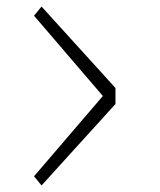

<svg xmlns="http://www.w3.org/2000/svg" viewBox="-20 -582 490 587"><path d="M333 -313 318 -261 84 -534 107 -562ZM333 -313V-264H325V-313ZM333 -264 107 -15 84 -43 318 -316Z"/></svg>

Font: League Mono Thin Condensed
Style: Regular
Weight: 100
Width: 1
Designer: Tyler Finck
Foundry: The League of Moveable Type / Tyler Finck
Version: Version 2.300;RELEASE